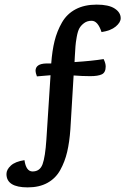

<svg xmlns="http://www.w3.org/2000/svg" viewBox="-20 -695 575 832"><path d="M299 -368 285 -135Q281 -79 271 -36.5Q261 6 241 42Q221 78 185.5 97.5Q150 117 100 117Q8 117 8 59Q8 40 27 22.5Q46 5 86 -1Q93 48 121 48Q153 48 164.5 16.5Q176 -15 181 -90L199 -369Q183 -368 140 -364Q134 -380 134 -388Q134 -419 181 -420H202Q206 -475 216.5 -517.5Q227 -560 248.5 -597.5Q270 -635 308 -655Q346 -675 399 -675Q451 -675 477 -658Q503 -641 503 -616Q503 -598 481.5 -580Q460 -562 420 -556Q404 -605 377 -605Q358 -605 344.5 -595Q331 -585 324 -572.5Q317 -560 312.5 -535Q308 -510 307 -494Q306 -478 304 -446L303 -426Q380 -431 429 -439Q438 -421 438 -407Q438 -381 421.5 -373Q405 -365 371 -365Q336 -365 299 -368Z"/></svg>

Font: Overlock
Style: Bold
Weight: 700
Designer: Dario Muhafara
Foundry: Dario Manuel Muhafara
Version: Version 1.001